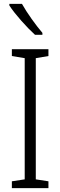

<svg xmlns="http://www.w3.org/2000/svg" viewBox="-20 -967 311 987"><path d="M93 -947H28V-939C56 -895 118 -826 160 -788H198V-798C164 -838 119 -900 93 -947ZM229 0V-35L164 -45V-668L229 -679V-714H41V-679L107 -668V-45L41 -35V0Z"/></svg>

Font: Noto Sans Display SemiCondensed Light
Style: Regular
Weight: 300
Width: 4
Designer: Monotype Design Team
Foundry: Monotype Imaging Inc.
Version: Version 1.900